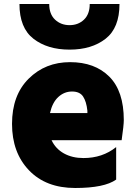

<svg xmlns="http://www.w3.org/2000/svg" viewBox="-20 -897 688 958"><path d="M597.7 -297.9Q597.7 -272.5 586.9 -197.3H237.3Q257.8 -154.3 299.3 -131.3Q340.8 -108.4 396.5 -108.4Q491.2 -108.4 559.6 -163.1V-1Q501 41 355 41Q209 41 124.5 -47.4Q40 -135.7 40 -278.8Q40 -421.9 123 -504.4Q206.1 -586.9 329.6 -586.9Q453.1 -586.9 525.4 -514.6Q597.7 -442.4 597.7 -297.9ZM77.1 -877H225.6Q225.6 -826.2 254.9 -798.8Q284.2 -771.5 327.1 -771.5Q370.1 -771.5 398.9 -798.8Q427.7 -826.2 427.7 -877H576.2Q576.2 -757.8 506.8 -703.6Q437.5 -649.4 327.1 -649.4Q216.8 -649.4 147 -703.6Q77.1 -757.8 77.1 -877ZM229.5 -333H416V-344.7Q411.1 -390.6 394.5 -415.5Q377.9 -440.4 339.4 -440.4Q300.8 -440.4 271 -413.1Q241.2 -385.7 229.5 -333Z"/></svg>

Font: GenEi M Gothic v2 Black
Style: Regular
Weight: 900
Version: Version 2.0